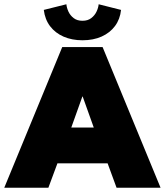

<svg xmlns="http://www.w3.org/2000/svg" viewBox="-36 -881 782 901"><path d="M256 -660H445.5L717.5 0H511L469 -114.5H233.5L191 0H-16ZM298.5 -282.5H404L352 -428H350.5ZM351 -692Q301.5 -692 262.5 -709Q223.5 -726 199.2 -757.8Q175 -789.5 169.5 -834.5L275.5 -861Q277 -844.5 285.2 -826.5Q293.5 -808.5 309.8 -796Q326 -783.5 351 -783.5Q376 -783.5 392.2 -796Q408.5 -808.5 417 -826.5Q425.5 -844.5 427 -861L532 -834.5Q527.5 -791 503.8 -759Q480 -727 441 -709.5Q402 -692 351 -692Z"/></svg>

Font: League Spartan Thin Black
Style: Regular
Weight: 900
Version: Version 2.002